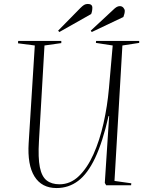

<svg xmlns="http://www.w3.org/2000/svg" viewBox="-20 -937 746 971"><path d="M559 -22 644 -10 643 0H517L510 -12L532 -350H529Q499 -218 461 -138Q423 -58 375 -22Q327 14 266 14Q191 14 154.5 -44.5Q118 -103 125 -214L156 -707L71 -718L72 -730H290V-719L205 -707L177 -223Q172 -139 181.5 -91.5Q191 -44 216 -24.5Q241 -5 281 -5Q336 -5 379 -46.5Q422 -88 453 -157.5Q484 -227 503.5 -313.5Q523 -400 531 -491L550 -707L465 -720L466 -730H684V-720L599 -707ZM386 -896Q397 -907 405 -912Q413 -917 424 -917Q447 -917 447 -898Q447 -881 441 -866L280 -775L274 -782ZM552 -887Q561 -896 569 -901Q577 -906 586 -906Q597 -906 604 -898Q611 -890 611 -882Q611 -869 604 -851L444 -775L439 -782Z"/></svg>

Font: Literata 72pt ExtraLight
Style: Italic
Weight: 200
Italic angle: -2°
Designer: Latin by Veronika Burian and Jose Scaglione. Greek by Irene Vlachou. Cyrillic by Vera Evstafieva
Foundry: TypeTogether
Version: Version 3.002